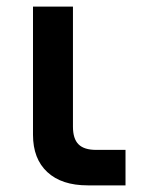

<svg xmlns="http://www.w3.org/2000/svg" viewBox="-20 -559 445 579"><path d="M358.5 0H244.5Q166 0 122.8 -40Q79.5 -80 79.5 -152.5V-539H200V-177Q200 -140.5 216.8 -123.8Q233.5 -107 270 -107H358.5Z"/></svg>

Font: Vela Sans Bd
Style: Bold
Weight: 700
Designer: Principal design: Mikhail Sharanda - project Manrope.
Design modification: Ravid Balaliev
Foundry: Mikhail Sharanda
Version: Version 1.001